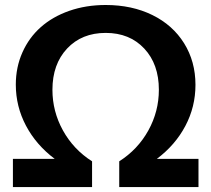

<svg xmlns="http://www.w3.org/2000/svg" viewBox="-20 -756 854 776"><path d="M32.2 0V-113.8H201.2Q126 -170.4 85 -248Q43.9 -325.7 43.9 -414.1Q43.9 -484.4 70.6 -544.2Q97.2 -604 144.8 -646.2Q192.4 -688.5 260 -712.2Q327.6 -735.8 407.2 -735.8Q513.2 -735.8 595.7 -695.3Q678.2 -654.8 724.1 -581.1Q770 -507.3 770 -413.1Q770 -324.2 729.2 -247.1Q688.5 -169.9 613.8 -113.8H782.2V0H461.9V-104Q537.1 -151.9 579.6 -228.8Q622.1 -305.7 622.1 -393.1Q622.1 -496.6 563 -559.8Q503.9 -623 407.2 -623Q310.5 -623 251.2 -559.8Q191.9 -496.6 191.9 -393.1Q191.9 -305.7 234.4 -228.8Q276.9 -151.9 352.1 -104V0Z"/></svg>

Font: Uncut Sans
Style: Bold
Weight: 700
Designer: Kasper Nordkvist
Foundry: UNCUT.wtf
Version: Version 1.304;Glyphs 3.2 (3246)